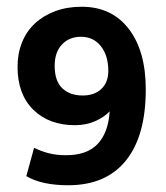

<svg xmlns="http://www.w3.org/2000/svg" viewBox="-20 -541 492 569"><path d="M222 -521Q311 -521 361.5 -455.5Q412 -390 412 -276Q412 -138 353 -65Q294 8 182 8Q104 8 58 -19L81 -103Q101 -93 124 -87Q147 -81 176 -81Q238 -81 269.5 -114.5Q301 -148 305 -211Q288 -193 261 -181.5Q234 -170 202 -170Q125 -170 78.5 -216Q32 -262 32 -343Q32 -383 45.5 -416Q59 -449 84 -472Q109 -495 144 -508Q179 -521 222 -521ZM220 -432Q185 -432 163.5 -409Q142 -386 142 -346Q142 -301 164.5 -279.5Q187 -258 225 -258Q260 -258 280.5 -277.5Q301 -297 301 -331Q301 -376 279 -404Q257 -432 220 -432Z"/></svg>

Font: Mukta Malar SemiBold
Style: Regular
Weight: 600
Designer: Aadarsh Rajan, Girish Dalvi, Yashodeep Gholap
Foundry: Ek Type
Version: Version 2.538;PS 1.000;hotconv 16.6.51;makeotf.lib2.5.65220;